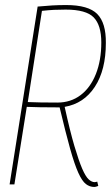

<svg xmlns="http://www.w3.org/2000/svg" viewBox="-20 -730 445 760"><path d="M18 0 129 -704Q161 -707 186.5 -708.5Q212 -710 242 -710Q330 -710 365 -674.5Q400 -639 399 -560Q399 -453 355.5 -386.5Q312 -320 236 -307Q257 -211 274.5 -152Q292 -93 305.5 -62Q319 -31 331 -20Q343 -9 355 -9Q356 -9 358.5 -9.5Q361 -10 365 -11L369 6Q366 7 361.5 8.5Q357 10 353 10Q335 10 320 -1.5Q305 -13 290 -46Q275 -79 257.5 -141.5Q240 -204 216 -305Q209 -305 201 -305H200Q165 -305 138 -305.5Q111 -306 86 -307L37 0ZM207 -324Q260 -324 299 -353.5Q338 -383 359.5 -437Q381 -491 381 -562Q381 -630 351 -661Q321 -692 240 -692Q213 -692 193.5 -691Q174 -690 146 -687L90 -326Q114 -325 141 -324.5Q168 -324 207 -324Z"/></svg>

Font: Georama SemiCondensed Thin
Style: Italic
Weight: 100
Width: 4
Italic angle: -9°
Designer: Jean-Baptiste Levee
Foundry: Production Type
Version: Version 1.000